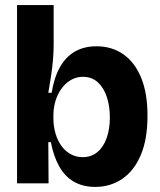

<svg xmlns="http://www.w3.org/2000/svg" viewBox="-20 -721 629 755"><path d="M354 14Q307 14 271.5 -6Q236 -26 213.5 -65.5Q191 -105 180 -162H170L171 0H47V-216V-701H191V-545Q191 -518 188.5 -487.5Q186 -457 181 -424Q176 -391 170 -356H183Q193 -417 216 -457.5Q239 -498 275 -518.5Q311 -539 359 -539Q420 -539 465 -507.5Q510 -476 535 -415.5Q560 -355 560 -266Q560 -173 533.5 -111Q507 -49 460.5 -17.5Q414 14 354 14ZM305 -103Q339 -103 363 -123Q387 -143 399.5 -178.5Q412 -214 412 -259Q412 -304 400 -340Q388 -376 364.5 -397.5Q341 -419 306 -419Q286 -419 268 -411Q250 -403 236 -389Q222 -375 211.5 -356Q201 -337 195.5 -314Q190 -291 190 -266V-256Q190 -225 198 -197Q206 -169 221 -148Q236 -127 257.5 -115Q279 -103 305 -103Z"/></svg>

Font: Bricolage Grotesque 72pt
Style: Bold
Weight: 700
Designer: Mathieu Triay
Foundry: Atelier Triay
Version: Version 1.001;gftools[0.9.33.dev8+g029e19f]